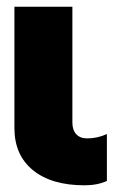

<svg xmlns="http://www.w3.org/2000/svg" viewBox="-20 -540 362 573"><path d="M23 -520H196V-174Q196 -152 207.5 -139.5Q219 -127 240 -127Q271 -127 299 -140V0Q271 13 232 13Q134 13 78.5 -32Q23 -77 23 -158Z"/></svg>

Font: Non Bureau Extended
Style: Bold
Weight: 700
Width: 7
Designer: Jona Saucedo
Foundry: Non Foundry
Version: Version 1.000; ttfautohint (v1.8.4)